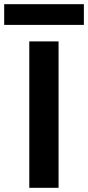

<svg xmlns="http://www.w3.org/2000/svg" viewBox="-73 -898 421 918"><path d="M67 0V-700H207V0ZM-53 -779V-878H328V-779Z"/></svg>

Font: DM Sans 20pt ExtraBold
Style: Regular
Weight: 800
Version: Version 4.004;gftools[0.9.30]